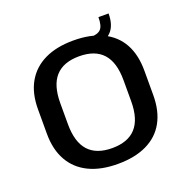

<svg xmlns="http://www.w3.org/2000/svg" viewBox="-138 -911 1023 1050"><g transform="rotate(-20 373.0 -386.5)"><path d="M373 9Q274 9 205 -24.5Q136 -58 99.5 -122.5Q63 -187 63 -279V-421Q63 -514 99.5 -578Q136 -642 205 -675.5Q274 -709 373 -709Q472 -709 541.5 -675.5Q611 -642 646.5 -578Q682 -514 682 -421V-279Q682 -187 646.5 -122.5Q611 -58 541.5 -24.5Q472 9 373 9ZM373 -83Q465 -83 511 -134Q557 -185 557 -289V-411Q557 -515 511 -566Q465 -617 373 -617Q281 -617 235 -566Q189 -515 189 -411V-289Q189 -185 235 -134Q281 -83 373 -83ZM467 -694Q510 -694 528 -712.5Q546 -731 546 -782H605Q605 -642 467 -642Z"/></g></svg>

Font: Pathway Extreme 28pt SemiBold
Style: Regular
Weight: 600
Designer: Eduardo Rodriguez Tunni
Foundry: Eduardo Rodriguez Tunni
Version: Version 1.001;gftools[0.9.26]